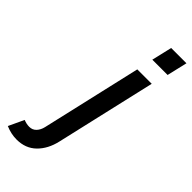

<svg xmlns="http://www.w3.org/2000/svg" viewBox="-421 -737 998 998"><g transform="rotate(45 78.0 -238.5)"><path d="M151.9 -578.6 178.2 -690.9H290.5L264.2 -578.6ZM-53.7 213.9Q-94.7 213.9 -135.3 196.3L-95.7 111.8Q-74.7 120.6 -53.7 120.6Q-30.8 120.6 -15.6 104.7Q-0.5 88.9 5.4 63.5L132.3 -487.8H238.3L111.3 63.5Q95.7 131.8 53.7 172.9Q11.7 213.9 -53.7 213.9Z"/></g></svg>

Font: HK Grotesk SemiBold Italic
Style: Regular
Weight: 600
Italic angle: -13°
Designer: Alfredo Marco Pradil and Stefan Peev
Foundry: Hanken Design Co.
Version: Version 1.000;PS 001.000;hotconv 1.0.88;makeotf.lib2.5.64775